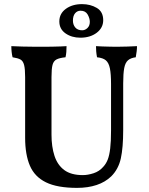

<svg xmlns="http://www.w3.org/2000/svg" viewBox="-20 -903 722 932"><path d="M578 -272Q578 -186 566.5 -134Q555 -82 520 -47Q491 -19 449 -5Q407 9 354 9Q258 9 203 -18Q148 -45 125 -99Q102 -153 102 -234V-529Q102 -568 97 -587.5Q92 -607 79.5 -614Q67 -621 41 -625Q38 -637 36.5 -651Q35 -665 35 -679Q55 -678 89 -677Q123 -676 157 -676Q174 -676 194.5 -676Q215 -676 235.5 -676.5Q256 -677 274 -677.5Q292 -678 303 -679Q303 -664 302 -651Q301 -638 298 -625Q269 -622 254.5 -614.5Q240 -607 235 -588Q230 -569 230 -529V-249Q230 -191 244.5 -146.5Q259 -102 292 -77.5Q325 -53 382 -53Q406 -53 434 -62Q462 -71 481 -93Q495 -108 503 -128.5Q511 -149 515 -183Q519 -217 519 -269V-495Q519 -544 513.5 -571Q508 -598 494 -610Q480 -622 451 -625Q448 -641 447 -653.5Q446 -666 446 -679Q459 -678 476.5 -677.5Q494 -677 512.5 -676.5Q531 -676 546 -676Q571 -676 598.5 -677Q626 -678 645 -679Q645 -667 643.5 -654.5Q642 -642 639 -625Q615 -622 601.5 -610.5Q588 -599 583 -572.5Q578 -546 578 -498ZM370 -720Q328 -720 298 -741Q268 -762 268 -799Q268 -837 299.5 -860Q331 -883 378 -883Q419 -883 450 -864.5Q481 -846 481 -805Q481 -768 449.5 -744Q418 -720 370 -720ZM379 -756Q393 -756 404.5 -767Q416 -778 416 -797Q416 -814 405.5 -832.5Q395 -851 371 -851Q355 -851 344.5 -838.5Q334 -826 334 -803Q334 -783 345.5 -769.5Q357 -756 379 -756Z"/></svg>

Font: Vollkorn SemiBold
Style: Regular
Weight: 600
Designer: Friedrich Althausen
Foundry: Friedrich Althausen
Version: Version 5.000